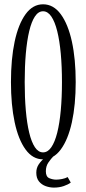

<svg xmlns="http://www.w3.org/2000/svg" viewBox="-20 -731 402 894"><path d="M180.5 11Q132.5 11 99 -35Q65.5 -81 48.2 -162Q31 -243 31 -349Q31 -456 48.2 -537.2Q65.5 -618.5 99 -664.8Q132.5 -711 180.5 -711Q229 -711 263 -664.8Q297 -618.5 314.8 -537.2Q332.5 -456 332.5 -349Q332.5 -243 314.8 -162Q297 -81 263 -35Q229 11 180.5 11ZM180.5 -21.5Q202.5 -21.5 219 -45.5Q235.5 -69.5 246.5 -113.2Q257.5 -157 263 -217Q268.5 -277 268.5 -349Q268.5 -421 263 -481.2Q257.5 -541.5 246.5 -585.8Q235.5 -630 219 -654.2Q202.5 -678.5 180.5 -678.5Q158.5 -678.5 142.5 -654.2Q126.5 -630 116 -585.8Q105.5 -541.5 100.2 -481.2Q95 -421 95 -349Q95 -277 100.2 -217Q105.5 -157 116 -113.2Q126.5 -69.5 142.5 -45.5Q158.5 -21.5 180.5 -21.5ZM231 142.5Q212 142.5 193 135.8Q174 129 161.5 113.8Q149 98.5 149 73Q149 50.5 161 33.2Q173 16 188.5 4.2Q204 -7.5 215.5 -13.5L228.5 -3Q218 7.5 205.8 25Q193.5 42.5 193.5 66.5Q193.5 92 209.8 98.8Q226 105.5 241.5 105.5Q253.5 105.5 269 102.5Q284.5 99.5 295 93.5L309.5 119Q298 128 277.2 135.2Q256.5 142.5 231 142.5Z"/></svg>

Font: Imbue Thin 10pt Light
Style: Regular
Weight: 300
Version: Version 1.102